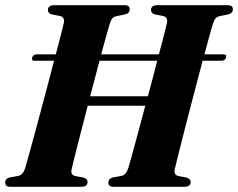

<svg xmlns="http://www.w3.org/2000/svg" viewBox="-22 -720 918 740"><path d="M254 -67.5Q249 -46 268 -41.5L300 -35.5Q315.5 -30 315.5 -19Q315.5 0 290.5 0H19Q6.5 0 2.2 -4.5Q-2 -9 -2 -16.5Q-2.5 -31 15 -36L48.5 -42Q67 -46 75 -72Q80 -89.5 92.5 -134.5Q105 -179.5 121.2 -239.8Q137.5 -300 154.5 -364.5Q171.5 -429 186.5 -486H110.5Q98 -486 102 -498Q106 -510.5 119 -510.5H193Q204.5 -553.5 212.8 -585.8Q221 -618 224 -631.5Q228.5 -653.5 209 -658.5L177 -664.5Q162.5 -669.5 162.5 -681Q162.5 -700 188 -700H457Q469.5 -700 473.8 -695.5Q478 -691 478 -684Q478 -669.5 460.5 -664.5L426 -657.5Q416 -655 411 -649.2Q406 -643.5 401 -628.5Q397 -615.5 388.2 -584.2Q379.5 -553 368 -510.5H590.5Q602 -553.5 610.2 -585.8Q618.5 -618 621.5 -631.5Q626 -653.5 606.5 -658.5L574.5 -664.5Q560 -669.5 560 -681Q560 -700 585.5 -700H854.5Q867 -700 871.2 -695.5Q875.5 -691 875.5 -684Q875.5 -669.5 858 -664.5L823.5 -657.5Q814 -655 808.8 -649.2Q803.5 -643.5 799 -628.5Q794.5 -615.5 785.8 -584.2Q777 -553 766 -510.5H840Q853 -510.5 849 -498Q845.5 -486 832.5 -486H759Q746.5 -438.5 732.5 -385.2Q718.5 -332 705 -280Q691.5 -228 680.2 -183.2Q669 -138.5 661.2 -107.8Q653.5 -77 651.5 -67.5Q646.5 -46 666 -41.5L697.5 -35.5Q713 -30 713 -19Q713 0 688 0H417Q404.5 0 400 -4.5Q395.5 -9 395.5 -16.5Q395.5 -31 412.5 -36L446 -42Q464 -46 472.5 -72Q477 -87 487 -123.2Q497 -159.5 510.2 -208.8Q523.5 -258 538 -312.5H316Q301 -254.5 287.8 -202.5Q274.5 -150.5 265.2 -114.2Q256 -78 254 -67.5ZM325.5 -349H548Q557.5 -384.5 566.8 -419.2Q576 -454 584 -486H361.5Q353 -454 344 -419.2Q335 -384.5 325.5 -349Z"/></svg>

Font: Fraunces 72pt S000
Style: Bold Italic
Weight: 700
Italic angle: -16°
Version: Version 1.000; ttfautohint (v1.8.3)